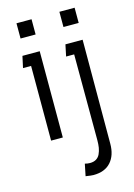

<svg xmlns="http://www.w3.org/2000/svg" viewBox="-130 -711 705 1011"><g transform="rotate(-15 222.0 -205.5)"><path d="M64.9 -644H147V-561H64.9ZM37.1 -407.2 50.8 -470.2H145V0H81.1V-407.2ZM208 228 221.2 163.1Q235.4 167 249 167Q269 167 282.7 158.7Q296.4 150.4 303.7 134.8Q311 119.1 314 101.3Q316.9 83.5 316.9 60.1L315.9 -407.2H272L285.2 -470.2H378.9L377.9 96.2Q377.9 159.2 345.2 196Q312.5 232.9 250 232.9Q238.3 232.9 208 228ZM298.8 -561V-644H381.8V-561Z"/></g></svg>

Font: Kreadon
Style: Regular
Weight: 400
Designer: kohakuno
Foundry: StudioGnu
Version: Version 1.000;Glyphs 3.1.2 (3151)